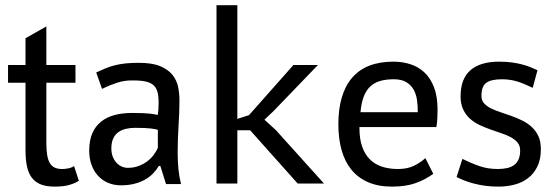

<svg xmlns="http://www.w3.org/2000/svg" viewBox="-20 -692 2095 724"><path d="M10.3 -446.8H76.2V-547.9L154.8 -592.3V-446.8H264.6V-379.9H154.8V-152.3Q154.8 -125.5 158 -106.9Q161.1 -88.4 168.2 -76.7Q175.3 -64.9 186.8 -59.8Q198.2 -54.7 214.8 -54.7Q224.1 -54.7 236.6 -56.9Q249 -59.1 259.3 -65.9L277.3 -10.3Q266.1 -2.4 243.9 4.6Q221.7 11.7 186 11.7Q156.2 11.7 135.3 3.9Q114.3 -3.9 101.1 -20.5Q87.9 -37.1 82 -63.2Q76.2 -89.4 76.2 -126V-379.9H10.3Z M342.8 -418.9Q361.8 -427.7 378.7 -434.6Q395.5 -441.4 413.8 -446Q432.1 -450.7 453.6 -452.9Q475.1 -455.1 503.4 -455.1Q554.7 -455.1 585 -442.1Q615.2 -429.2 631.1 -408.7Q647 -388.2 651.9 -363Q656.7 -337.9 656.7 -313.5Q656.7 -290 655.8 -266.6Q654.8 -243.2 653.3 -219Q651.9 -194.8 650.9 -169.7Q649.9 -144.5 649.9 -116.7Q649.9 -84.5 652.8 -54.4Q655.8 -24.4 662.6 2H606L584.5 -66.4H579.1Q569.8 -50.8 556.6 -37.4Q543.5 -23.9 525.9 -14.2Q508.3 -4.4 485.8 1.2Q463.4 6.8 436.5 6.8Q409.2 6.8 387.2 -2.7Q365.2 -12.2 349.4 -29.5Q333.5 -46.9 325 -70.8Q316.4 -94.7 316.4 -124Q316.4 -162.6 328.1 -189.5Q339.8 -216.3 361.3 -233.4Q382.8 -250.5 412.4 -258.3Q441.9 -266.1 478 -266.1Q504.4 -266.1 520.3 -265.4Q536.1 -264.6 546.1 -263.4Q556.2 -262.2 562.3 -261Q568.4 -259.8 575.2 -258.8Q576.7 -271 577.4 -280.5Q578.1 -290 578.1 -304.7Q578.1 -328.6 574 -344.7Q569.8 -360.8 559.1 -370.6Q548.3 -380.4 529.8 -384.5Q511.2 -388.7 482.4 -388.7Q451.2 -389.6 422.6 -380.4Q394 -371.1 364.7 -356.9ZM575.2 -202.6Q568.4 -204.1 563 -205.3Q557.6 -206.5 548.8 -207.5Q540 -208.5 526.4 -209.2Q512.7 -210 490.2 -210Q471.7 -210 455.3 -206.3Q439 -202.6 426.5 -193.8Q414.1 -185.1 407 -169.9Q399.9 -154.8 399.9 -132.3Q399.9 -115.2 405 -101.8Q410.2 -88.4 418.7 -78.9Q427.2 -69.3 438.5 -64.2Q449.7 -59.1 461.9 -59.1Q484.4 -59.1 502.9 -66.2Q521.5 -73.2 535.9 -84.2Q550.3 -95.2 560.1 -108.6Q569.8 -122.1 575.2 -134.3Z M923.3 -200.7H875V0H796.4V-672.4H875V-243.7L918.9 -257.8L1086.4 -446.8H1178.7L1012.2 -273.9L977.1 -240.7L1020 -201.7L1201.7 0H1102.5Z M1613.8 -36.6Q1584 -14.6 1547.1 -1.5Q1510.3 11.7 1458.5 11.7Q1406.2 11.7 1368.2 -4.9Q1330.1 -21.5 1305.2 -52Q1280.3 -82.5 1268.1 -126Q1255.9 -169.4 1255.9 -223.1Q1255.9 -337.9 1307.6 -398.7Q1359.4 -459.5 1463.9 -459.5Q1497.1 -459.5 1527.1 -450Q1557.1 -440.4 1580.1 -419.2Q1603 -397.9 1616.5 -363.3Q1629.9 -328.6 1629.9 -278.8Q1629.9 -265.6 1629.2 -247.8Q1628.4 -230 1625.5 -212.9H1335.4Q1335 -169.4 1345.5 -139.4Q1356 -109.4 1375.2 -90.6Q1394.5 -71.8 1421.4 -63.2Q1448.2 -54.7 1480.5 -54.7Q1516.1 -54.7 1541 -66.9Q1565.9 -79.1 1584 -95.7ZM1555.2 -269Q1555.7 -292.5 1552.5 -314.7Q1549.3 -336.9 1539.6 -354.2Q1529.8 -371.6 1512 -382.3Q1494.1 -393.1 1464.8 -393.1Q1435.1 -393.1 1412.8 -386.5Q1390.6 -379.9 1375.2 -365Q1359.9 -350.1 1351.1 -326.4Q1342.3 -302.7 1339.4 -269Z M1941.4 -125Q1941.4 -142.6 1931.6 -154.3Q1921.9 -166 1906.2 -174.6Q1890.6 -183.1 1870.4 -189.7Q1850.1 -196.3 1829.1 -203.9Q1808.1 -211.4 1787.8 -220.9Q1767.6 -230.5 1752 -244.6Q1736.3 -258.8 1726.6 -279.3Q1716.8 -299.8 1716.8 -328.6Q1716.8 -395 1753.9 -427.2Q1791 -459.5 1862.3 -459.5Q1889.2 -459.5 1910.2 -456.5Q1931.2 -453.6 1948.2 -449.2Q1965.3 -444.8 1979.5 -439Q1993.7 -433.1 2006.8 -427.2L1988.8 -360.8Q1977.1 -366.2 1964.6 -371.8Q1952.1 -377.4 1938.2 -382.3Q1924.3 -387.2 1908.2 -390.1Q1892.1 -393.1 1873 -393.1Q1831.5 -393.1 1813.5 -379.6Q1795.4 -366.2 1795.4 -330.6Q1795.4 -314 1804.9 -303Q1814.5 -292 1830.3 -283.9Q1846.2 -275.9 1866.2 -269.3Q1886.2 -262.7 1907.5 -255.1Q1928.7 -247.6 1948.7 -237.8Q1968.8 -228 1984.6 -213.6Q2000.5 -199.2 2010 -179Q2019.5 -158.7 2019.5 -129.9Q2019.5 -90.8 2006.3 -64Q1993.2 -37.1 1971.2 -20.3Q1949.2 -3.4 1920.2 4.2Q1891.1 11.7 1859.4 11.7Q1832 11.7 1809.3 8.5Q1786.6 5.4 1767.1 0.2Q1747.6 -4.9 1731.4 -11.2Q1715.3 -17.6 1701.7 -24.4L1723.6 -92.8Q1757.3 -76.2 1788.8 -65.4Q1820.3 -54.7 1856 -54.7Q1875 -54.7 1890.6 -57.9Q1906.2 -61 1917.7 -69.1Q1929.2 -77.1 1935.3 -90.6Q1941.4 -104 1941.4 -125Z"/></svg>

Font: PT Astra Sans
Style: Regular
Weight: 400
Designer: A.Korolkova, I. Chaeva
Foundry: ParaType Ltd
Version: Version 1.001; ttfautohint (v1.6)